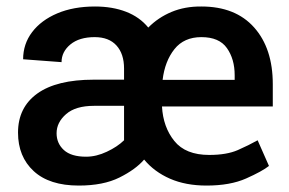

<svg xmlns="http://www.w3.org/2000/svg" viewBox="-20 -558 885 588"><path d="M612.3 10.3Q548.8 10.3 500.7 -10.7Q452.6 -31.7 421.4 -69.3Q395.5 -39.1 345.9 -14.4Q296.4 10.3 221.2 10.3Q131.3 10.3 83.3 -33.9Q35.2 -78.1 35.2 -151.9Q35.2 -229 94.2 -271.5Q153.3 -314 267.1 -314H359.9V-348.1Q359.9 -393.1 336.7 -418.7Q313.5 -444.3 270 -444.3Q222.7 -444.3 195.6 -421.9Q168.5 -399.4 168.5 -367.7L50.8 -376.5Q50.8 -423.3 78.4 -459.7Q106 -496.1 155.5 -517.1Q205.1 -538.1 271 -538.1Q324.2 -538.1 366 -522Q407.7 -505.9 434.1 -473.6Q464.4 -504.4 505.4 -521.5Q546.4 -538.6 596.7 -538.1Q701.2 -538.1 758.3 -473.9Q815.4 -409.7 815.4 -300.3V-231.9H476.1Q479.5 -168.9 513.9 -126.2Q548.3 -83.5 620.6 -83.5Q674.3 -83.5 708.3 -98.4Q742.2 -113.3 769 -128.4L803.7 -49.8Q782.7 -33.2 733.9 -11.5Q685.1 10.3 612.3 10.3ZM596.7 -444.3Q543.5 -444.3 514.2 -407.5Q484.9 -370.6 478 -313.5H698.7V-327.6Q698.7 -377 675 -410.6Q651.4 -444.3 596.7 -444.3ZM243.7 -78.1Q274.9 -78.1 307.1 -93.3Q339.4 -108.4 359.9 -128.4V-233.9H268.1Q211.4 -233.9 182.4 -208.5Q153.3 -183.1 153.3 -149.9Q153.3 -119.1 175.5 -98.6Q197.8 -78.1 243.7 -78.1Z"/></svg>

Font: Vazirmatn RD Medium
Style: Regular
Weight: 500
Designer: Saber Rastikerdar
Foundry: Saber Rastikerdar
Version: Version 33.003